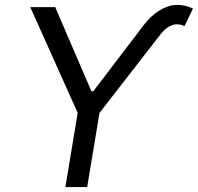

<svg xmlns="http://www.w3.org/2000/svg" viewBox="-20 -756 800 776"><path d="M102.3 -727.3H203.1L349.1 -387.8H357.6L561.1 -654.8Q590.6 -693.2 625 -714.1Q659.4 -735.1 693.2 -736.2Q726.9 -737.2 759.9 -721.6L725.9 -650.6Q673.3 -674.4 629.3 -617.9L382.1 -299.7L332.4 0H244.3L294 -299.7Z"/></svg>

Font: Karasuma Gothic
Style: Italic
Weight: 400
Italic angle: -9.39999°
Designer: Rasmus Andersson / Ryoko Nishizuka
Foundry: Genbu
Version: Version 1.00